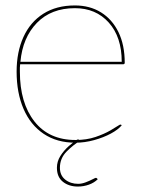

<svg xmlns="http://www.w3.org/2000/svg" viewBox="-20 -518 519 705"><path d="M257 6Q189 6 140.5 -26.5Q92 -59 66.5 -118Q41 -177 41 -255Q41 -327 66 -382Q91 -437 139 -467.5Q187 -498 255 -498Q310 -498 351 -472.5Q392 -447 415 -400Q438 -353 438 -287Q438 -285 436.5 -283.5Q435 -282 432 -282H54Q53 -275 53 -270Q53 -265 53 -255Q53 -140 106.5 -72Q160 -4 257 -4Q298 -4 330.5 -15Q363 -26 386 -39.5Q409 -53 418 -59Q423 -62 426 -59L427 -58Q414 -42 387 -27.5Q360 -13 325.5 -3.5Q291 6 257 6ZM55 -291H427Q427 -382 379.5 -435Q332 -488 255 -488Q168 -488 115.5 -434Q63 -380 55 -291ZM332 135Q334 135 336 137L339 140Q326 153 306.5 160Q287 167 266 167Q233 167 211 149.5Q189 132 189 98Q189 75 201.5 55Q214 35 232.5 18.5Q251 2 267 -7L273 0Q250 13 225 38Q200 63 200 98Q200 126 219.5 141.5Q239 157 267 157Q280 157 294.5 151.5Q309 146 319.5 140.5Q330 135 332 135Z"/></svg>

Font: Aleo Thin
Style: Regular
Weight: 250
Designer: Alessio Laiso
Foundry: Alessio Laiso
Version: Version 2.001;gftools[0.9.29]